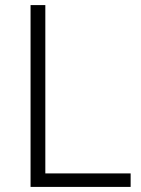

<svg xmlns="http://www.w3.org/2000/svg" viewBox="-20 -734 555 754"><path d="M100 0V-714H158V-53H493V0Z"/></svg>

Font: Noto Sans Light
Style: Regular
Weight: 300
Designer: Monotype Design Team
Foundry: Monotype Imaging Inc.
Version: Version 2.007